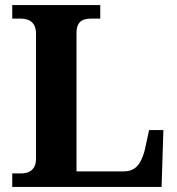

<svg xmlns="http://www.w3.org/2000/svg" viewBox="-20 -734 694 754"><path d="M28.1 0V-53H64.3Q79.2 -53 92.2 -58.3Q105.2 -63.6 113.3 -76.5Q121.4 -89.4 121.4 -111.1V-601.2Q121.4 -624.5 113 -637.4Q104.6 -650.4 90.8 -655.7Q76.9 -661 59.7 -661H28.1V-714H373.7V-661H339.8Q320.1 -661 307.1 -655.9Q294.1 -650.8 287.3 -638.3Q280.4 -625.9 280.4 -604V-61H466.4Q489.4 -61 505.6 -71Q521.8 -81.1 532.2 -100.9Q542.7 -120.7 549.2 -148.1L565.5 -223.1H621.6L614.6 0Z"/></svg>

Font: Noto Serif Sinhala
Style: Regular
Weight: 400
Designer: Jelle Bosma - Monotype Design Team
Foundry: Monotype Imaging Inc.
Version: Version 2.006